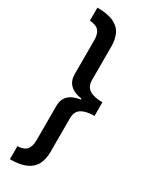

<svg xmlns="http://www.w3.org/2000/svg" viewBox="-263 -901 899 1145"><g transform="rotate(30 186.0 -329.0)"><path d="M37 -851Q109 -851 150.5 -831Q192 -811 208.5 -775.5Q225 -740 225 -692V-462Q225 -416 256 -396.5Q287 -377 345 -377V-283Q287 -283 256 -263.5Q225 -244 225 -199V35Q225 83 207.5 118.5Q190 154 148.5 173.5Q107 193 37 193V103Q81 102 99.5 80Q118 58 118 15V-221Q118 -311 226 -327V-333Q118 -349 118 -440V-674Q118 -716 99.5 -737.5Q81 -759 37 -761Z"/></g></svg>

Font: Noto Sans Tamil UI ExtraCondensed SemiBold
Style: Regular
Weight: 600
Width: 2
Designer: Jelle Bosma - Monotype Design Team
Foundry: Monotype Imaging Inc.
Version: Version 2.004; ttfautohint (v1.8.4.7-5d5b)